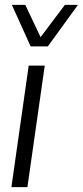

<svg xmlns="http://www.w3.org/2000/svg" viewBox="-20 -770 341 790"><path d="M28.8 -750H84L147 -617.2L247.1 -750H300.8L176.8 -579.1H106ZM98.1 -500H164.1L92.8 0H26.9Z"/></svg>

Font: Oakes Grotesk
Style: Light Italic
Weight: 300
Designer: Samuel Oakes
Foundry: Samuel Oakes
Version: Version 1.0 | wf-rip DC20170320